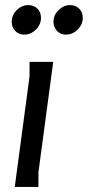

<svg xmlns="http://www.w3.org/2000/svg" viewBox="-20 -734 345 754"><path d="M131 0H38L96 -434V-491H189L131 -58ZM141 -664Q141 -638 121 -618Q101 -598 75 -598Q53 -598 39.5 -613Q26 -628 26 -648Q26 -675 46 -694.5Q66 -714 91 -714Q113 -714 127 -700Q141 -686 141 -664ZM305 -664Q305 -638 285 -618Q265 -598 239 -598Q217 -598 203.5 -613Q190 -628 190 -648Q190 -675 210 -694.5Q230 -714 255 -714Q277 -714 291 -700Q305 -686 305 -664Z"/></svg>

Font: Rosario Medium
Style: Italic
Weight: 500
Italic angle: -8.05°
Version: Version 1.201